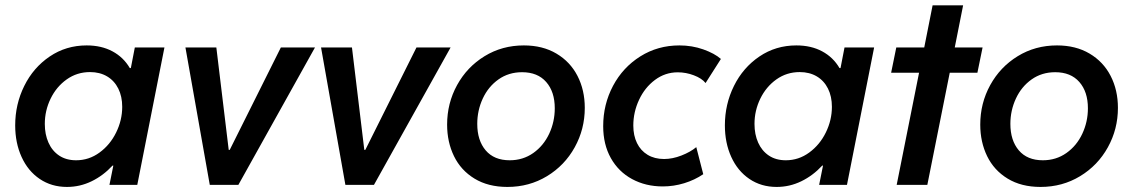

<svg xmlns="http://www.w3.org/2000/svg" viewBox="-20 -701 4294 728"><path d="M37.6 -225.6Q37.6 -305.7 72 -375.2Q106.4 -444.8 168.5 -486.8Q230.5 -528.8 308.6 -528.8Q364.7 -528.8 406.5 -506.3Q448.2 -483.9 472.2 -442.9H476.1L491.2 -521H603.5L500.5 0H395L409.7 -73.2H406.7Q371.6 -35.2 327.4 -13.7Q283.2 7.8 233.9 7.8Q175.3 7.8 130.6 -22.5Q85.9 -52.7 61.8 -106Q37.6 -159.2 37.6 -225.6ZM443.4 -295.9Q443.4 -335.4 428.5 -365.2Q413.6 -395 386 -411.4Q358.4 -427.7 321.3 -427.7Q272 -427.7 232.9 -399.9Q193.8 -372.1 171.9 -326.9Q149.9 -281.7 149.9 -231Q149.9 -191.4 163.8 -160.2Q177.7 -128.9 204.3 -111.1Q231 -93.3 268.6 -93.3Q317.4 -93.3 357.4 -122.6Q397.5 -151.9 420.4 -198.7Q443.4 -245.6 443.4 -295.9Z M683.1 -521H800.3L847.2 -132.8H851.1L1044.9 -521H1174.3L883.8 0H775.4Z M1197.3 -521H1314.5L1361.3 -132.8H1365.2L1559.1 -521H1688.5L1397.9 0H1289.6Z M1675.3 -228.5Q1675.3 -309.6 1713.1 -378.4Q1751 -447.3 1817.4 -488Q1883.8 -528.8 1966.3 -528.8Q2037.6 -528.8 2089.8 -497.8Q2142.1 -466.8 2169.7 -413.1Q2197.3 -359.4 2197.3 -292Q2197.3 -211.4 2159.2 -142.6Q2121.1 -73.7 2054 -33Q1986.8 7.8 1903.8 7.8Q1831.1 7.8 1779.3 -23.7Q1727.5 -55.2 1701.4 -108.9Q1675.3 -162.6 1675.3 -228.5ZM2083.5 -290.5Q2083.5 -353 2051 -390.1Q2018.6 -427.2 1959.5 -427.2Q1908.7 -427.2 1870.1 -399.9Q1831.5 -372.6 1810.5 -327.4Q1789.6 -282.2 1789.6 -231.4Q1789.6 -168.5 1821.5 -130.9Q1853.5 -93.3 1912.6 -93.3Q1962.9 -93.3 2002 -120.8Q2041 -148.4 2062.3 -193.8Q2083.5 -239.3 2083.5 -290.5Z M2267.1 -222.7Q2267.1 -305.2 2304.4 -375.5Q2341.8 -445.8 2408 -487.3Q2474.1 -528.8 2556.2 -528.8Q2604 -528.8 2646.7 -513.7Q2689.5 -498.5 2713.4 -477.5L2655.3 -386.2Q2640.6 -404.3 2610.8 -415.5Q2581.1 -426.8 2549.8 -426.8Q2502 -426.8 2463.4 -397.9Q2424.8 -369.1 2403.1 -322.5Q2381.3 -275.9 2381.3 -225.1Q2381.3 -187 2395.3 -158.4Q2409.2 -129.9 2435.5 -114Q2461.9 -98.1 2498 -98.1Q2529.8 -98.1 2563.7 -111.3Q2597.7 -124.5 2620.1 -143.1L2646.5 -40.5Q2614.3 -18.6 2574.2 -6.3Q2534.2 5.9 2493.2 5.9Q2428.2 5.9 2376.7 -22Q2325.2 -49.8 2296.1 -101.6Q2267.1 -153.3 2267.1 -222.7Z M2728.5 -225.6Q2728.5 -305.7 2762.9 -375.2Q2797.4 -444.8 2859.4 -486.8Q2921.4 -528.8 2999.5 -528.8Q3055.7 -528.8 3097.4 -506.3Q3139.2 -483.9 3163.1 -442.9H3167L3182.1 -521H3294.4L3191.4 0H3085.9L3100.6 -73.2H3097.7Q3062.5 -35.2 3018.3 -13.7Q2974.1 7.8 2924.8 7.8Q2866.2 7.8 2821.5 -22.5Q2776.9 -52.7 2752.7 -106Q2728.5 -159.2 2728.5 -225.6ZM3134.3 -295.9Q3134.3 -335.4 3119.4 -365.2Q3104.5 -395 3076.9 -411.4Q3049.3 -427.7 3012.2 -427.7Q2962.9 -427.7 2923.8 -399.9Q2884.8 -372.1 2862.8 -326.9Q2840.8 -281.7 2840.8 -231Q2840.8 -191.4 2854.7 -160.2Q2868.7 -128.9 2895.3 -111.1Q2921.9 -93.3 2959.5 -93.3Q3008.3 -93.3 3048.3 -122.6Q3088.4 -151.9 3111.3 -198.7Q3134.3 -245.6 3134.3 -295.9Z M3464.8 -425.3H3358.9L3378.4 -521H3484.4L3516.1 -680.7H3631.8L3600.1 -521H3705.6L3686 -425.3H3581.1L3496.1 0H3379.9Z M3696.8 -228.5Q3696.8 -309.6 3734.6 -378.4Q3772.5 -447.3 3838.9 -488Q3905.3 -528.8 3987.8 -528.8Q4059.1 -528.8 4111.3 -497.8Q4163.6 -466.8 4191.2 -413.1Q4218.8 -359.4 4218.8 -292Q4218.8 -211.4 4180.7 -142.6Q4142.6 -73.7 4075.4 -33Q4008.3 7.8 3925.3 7.8Q3852.5 7.8 3800.8 -23.7Q3749 -55.2 3722.9 -108.9Q3696.8 -162.6 3696.8 -228.5ZM4105 -290.5Q4105 -353 4072.5 -390.1Q4040 -427.2 3981 -427.2Q3930.2 -427.2 3891.6 -399.9Q3853 -372.6 3832 -327.4Q3811 -282.2 3811 -231.4Q3811 -168.5 3843 -130.9Q3875 -93.3 3934.1 -93.3Q3984.4 -93.3 4023.4 -120.8Q4062.5 -148.4 4083.7 -193.8Q4105 -239.3 4105 -290.5Z"/></svg>

Font: Reddit Sans Chocolate SemiBold
Style: Italic
Weight: 600
Italic angle: -11.25°
Designer: Stephen Hutchings
Version: Version 1.013